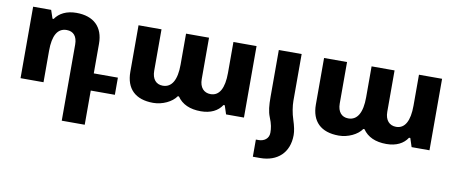

<svg xmlns="http://www.w3.org/2000/svg" viewBox="-67 -795 3169 1333"><g transform="rotate(10 1517.5 -128.5)"><path d="M409 241H571V0H741V-121H571V-330C571 -448 502 -514 380 -514C311 -514 260 -488 231 -445H223L203 -504H76V0H238V-222C238 -328 269 -385 334 -385C382 -385 409 -353 409 -296Z M1012 9C1077 9 1144 -23 1173 -66H1181C1215 -16 1271 9 1348 9C1417 9 1468 -17 1496 -61H1505L1525 0H1651V-504H1488V-286C1488 -178 1456 -120 1394 -120C1347 -120 1316 -153 1316 -212V-504H1154V-286C1154 -178 1121 -120 1057 -120C1010 -120 981 -153 981 -212V-504H819V-176C819 -57 886 9 1012 9Z M1827 -34C1846 12 1850 41 1850 72C1850 114 1816 136 1779 136H1759V257H1810C1932 257 2012 184 2012 60C2012 32 2005 -2 1991 -45C1977 -86 1969 -139 1969 -174V-504H1808V-174C1808 -114 1812 -71 1827 -34Z M2320 9C2385 9 2452 -23 2481 -66H2489C2523 -16 2579 9 2656 9C2725 9 2776 -17 2804 -61H2813L2833 0H2959V-504H2796V-286C2796 -178 2764 -120 2702 -120C2655 -120 2624 -153 2624 -212V-504H2462V-286C2462 -178 2429 -120 2365 -120C2318 -120 2289 -153 2289 -212V-504H2127V-176C2127 -57 2194 9 2320 9Z"/></g></svg>

Font: Noto Sans Armenian Extra
Style: Regular
Weight: 800
Designer: Monotype Design Team
Foundry: Monotype Imaging Inc.
Version: Version 1.901